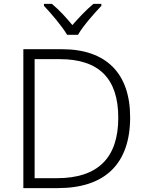

<svg xmlns="http://www.w3.org/2000/svg" viewBox="-20 -967 751 987"><path d="M325 -788H381C405 -831 464 -898 501 -937V-947H460C424 -917 384 -875 352 -838C322 -875 283 -917 247 -947H206V-937C243 -898 300 -831 325 -788ZM649 -364C649 -592 524 -714 299 -714H100V0H277C519 0 649 -124 649 -364ZM588 -362C588 -155 483 -51 272 -51H158V-663H287C489 -663 588 -563 588 -362Z"/></svg>

Font: Noto Sans Telugu Light
Style: Regular
Weight: 300
Designer: Jelle Bosma - Monotype Design Team
Foundry: Monotype Imaging Inc.
Version: Version 2.005